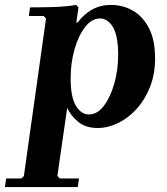

<svg xmlns="http://www.w3.org/2000/svg" viewBox="-88 -510 679 780"><path d="M-68 250 -63 215H-1L9 205L99 -435L89 -445H29L34 -480Q81 -480 131 -481.5Q181 -483 221 -490L231 -480L222 -419H228Q252 -452 286 -471Q320 -490 362 -490Q411 -490 451.5 -467Q492 -444 517 -396Q542 -348 542 -273Q542 -209 521.5 -157Q501 -105 467 -67.5Q433 -30 391.5 -10Q350 10 309 10Q259 10 228.5 -16Q198 -42 185 -72L145 205L155 215H233L228 250ZM199 -191Q199 -115 220.5 -80Q242 -45 273 -45Q307 -45 333.5 -79.5Q360 -114 376 -169.5Q392 -225 392 -288Q392 -364 371 -399.5Q350 -435 318 -435Q285 -435 258 -400.5Q231 -366 215 -310.5Q199 -255 199 -191Z"/></svg>

Font: Brygada 1918
Style: Bold Italic
Weight: 700
Italic angle: -8°
Designer: Mateusz Machalski | Borys Kosmynka | Przemek Hoffer
Foundry: NIEPODLEGLA 2018
Version: Version 3.006